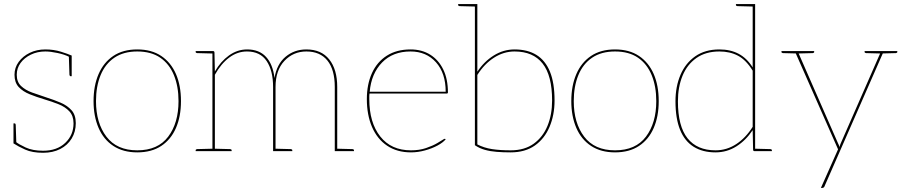

<svg xmlns="http://www.w3.org/2000/svg" viewBox="-20 -740 4438 940"><path d="M191 8Q138 8 103.5 -7.5Q69 -23 46 -38V-56L57 -46Q71 -34 105.5 -18Q140 -2 191 -2Q259 -2 299.5 -40.5Q340 -79 340 -136Q340 -173 319.5 -195Q299 -217 266 -230Q233 -243 196 -254Q159 -265 125.5 -278.5Q92 -292 71.5 -314Q51 -336 51 -374Q51 -409 71.5 -437Q92 -465 126 -481.5Q160 -498 202 -498Q243 -498 278 -487Q313 -476 331 -468V-453L320 -461Q297 -473 262 -480.5Q227 -488 202 -488Q163 -488 131 -472.5Q99 -457 80.5 -431.5Q62 -406 62 -374Q62 -339 83 -319Q104 -299 137 -287Q170 -275 207 -263Q245 -251 277.5 -237Q310 -223 330.5 -200Q351 -177 351 -137Q351 -95 331 -62Q311 -29 275 -10.5Q239 8 191 8ZM317 -467 331 -461V-367H325Q323 -367 321.5 -369.5Q320 -372 320 -374ZM60 -36 46 -42V-136H52Q54 -136 55.5 -133.5Q57 -131 57 -129Z M652 -498Q722 -498 769.5 -466Q817 -434 841.5 -377.5Q866 -321 866 -245Q866 -170 841.5 -113.5Q817 -57 769.5 -25.5Q722 6 652 6Q583 6 535 -25.5Q487 -57 462.5 -114Q438 -171 438 -245Q438 -320 462.5 -377Q487 -434 534.5 -466Q582 -498 652 -498ZM652 -4Q753 -4 803.5 -71Q854 -138 854 -245Q854 -317 831.5 -372Q809 -427 764.5 -457.5Q720 -488 652 -488Q585 -488 540 -457.5Q495 -427 472.5 -372Q450 -317 450 -245Q450 -138 501 -71Q552 -4 652 -4Z M1020 0V-490H1023Q1030 -490 1030 -482L1032 -390Q1060 -439 1101 -468.5Q1142 -498 1190 -498Q1249 -498 1282.5 -461.5Q1316 -425 1324 -358Q1335 -426 1378 -462Q1421 -498 1480 -498Q1553 -498 1592 -449Q1631 -400 1631 -314V0H1619V-314Q1619 -399 1583 -443.5Q1547 -488 1480 -488Q1416 -488 1372.5 -442Q1329 -396 1329 -314V0H1317V-314Q1317 -394 1285.5 -441Q1254 -488 1189 -488Q1142 -488 1102 -458Q1062 -428 1032 -374V0ZM938 0V-5Q938 -7 940.5 -8.5Q943 -10 945 -10L1022 -12L1023 0ZM1029 0 1030 -12 1107 -10Q1109 -10 1111.5 -8.5Q1114 -7 1114 -5V0ZM1326 0 1327 -12 1404 -10Q1406 -10 1408.5 -8.5Q1411 -7 1411 -5V0ZM1023 -490 1022 -478 945 -480Q943 -480 940.5 -481.5Q938 -483 938 -485V-490ZM1628 0 1629 -12 1706 -10Q1708 -10 1710.5 -8.5Q1713 -7 1713 -5V0Z M1992 6Q1924 6 1875.5 -26.5Q1827 -59 1801.5 -118Q1776 -177 1776 -255Q1776 -327 1801 -382Q1826 -437 1874 -467.5Q1922 -498 1990 -498Q2045 -498 2086 -472.5Q2127 -447 2150 -400Q2173 -353 2173 -287Q2173 -285 2171.5 -283.5Q2170 -282 2167 -282H1789Q1788 -275 1788 -270Q1788 -265 1788 -255Q1788 -140 1841.5 -72Q1895 -4 1992 -4Q2033 -4 2065.5 -15Q2098 -26 2121 -39.5Q2144 -53 2153 -59Q2158 -62 2161 -59L2162 -58Q2149 -42 2122 -27.5Q2095 -13 2060.5 -3.5Q2026 6 1992 6ZM1790 -291H2162Q2162 -382 2114.5 -435Q2067 -488 1990 -488Q1903 -488 1850.5 -434Q1798 -380 1790 -291Z M2480 6Q2444 6 2412 3.5Q2380 1 2353.5 -6.5Q2327 -14 2305 -29V-720H2317V-389Q2350 -439 2397.5 -468.5Q2445 -498 2499 -498Q2563 -498 2606.5 -471Q2650 -444 2672.5 -389Q2695 -334 2695 -248Q2695 -177 2670.5 -119Q2646 -61 2598.5 -27.5Q2551 6 2480 6ZM2480 -4Q2548 -4 2593 -36.5Q2638 -69 2660.5 -124Q2683 -179 2683 -248Q2683 -370 2636.5 -429Q2590 -488 2499 -488Q2446 -488 2398.5 -457.5Q2351 -427 2317 -373V-33Q2350 -16 2389 -10Q2428 -4 2480 -4ZM2308 -720 2307 -708 2230 -710Q2228 -710 2225.5 -711.5Q2223 -713 2223 -715V-720Z M2991 -498Q3061 -498 3108.5 -466Q3156 -434 3180.5 -377.5Q3205 -321 3205 -245Q3205 -170 3180.5 -113.5Q3156 -57 3108.5 -25.5Q3061 6 2991 6Q2922 6 2874 -25.5Q2826 -57 2801.5 -114Q2777 -171 2777 -245Q2777 -320 2801.5 -377Q2826 -434 2873.5 -466Q2921 -498 2991 -498ZM2991 -4Q3092 -4 3142.5 -71Q3193 -138 3193 -245Q3193 -317 3170.5 -372Q3148 -427 3103.5 -457.5Q3059 -488 2991 -488Q2924 -488 2879 -457.5Q2834 -427 2811.5 -372Q2789 -317 2789 -245Q2789 -138 2840 -71Q2891 -4 2991 -4Z M3483 6Q3420 6 3376 -21.5Q3332 -49 3309.5 -104.5Q3287 -160 3287 -244Q3287 -316 3311.5 -373.5Q3336 -431 3384 -464.5Q3432 -498 3502 -498Q3556 -498 3596.5 -476.5Q3637 -455 3665 -410V-720H3677V0H3674Q3667 0 3667 -8L3665 -103Q3632 -53 3585.5 -23.5Q3539 6 3483 6ZM3483 -4Q3538 -4 3584.5 -34.5Q3631 -65 3665 -119V-394Q3633 -446 3593.5 -467Q3554 -488 3502 -488Q3435 -488 3389.5 -456Q3344 -424 3321.5 -369Q3299 -314 3299 -244Q3299 -122 3346 -63Q3393 -4 3483 -4ZM3668 -720 3667 -708 3590 -710Q3588 -710 3585.5 -711.5Q3583 -713 3583 -715V-720ZM3674 0 3675 -12 3752 -10Q3754 -10 3756.5 -8.5Q3759 -7 3759 -5V0Z M3999 180 4083 -9 3871 -490H3878Q3882 -490 3884.5 -488Q3887 -486 3888 -483L4083 -38Q4085 -34 4087 -29.5Q4089 -25 4090 -20Q4091 -24 4092 -27Q4093 -30 4094 -33Q4095 -36 4096 -38L4291 -483Q4293 -487 4295.5 -488.5Q4298 -490 4300 -490H4307L4018 169Q4017 173 4014 176.5Q4011 180 4006 180ZM3879 -482V-490H3895V-482ZM4286 -482V-490H4302V-482ZM3891 -490 3890 -478 3813 -480Q3811 -480 3808.5 -481.5Q3806 -483 3806 -485V-490ZM3966 -490V-485Q3966 -483 3963.5 -481.5Q3961 -480 3959 -480L3882 -478L3881 -490ZM4298 -490 4297 -478 4220 -480Q4218 -480 4215.5 -481.5Q4213 -483 4213 -485V-490ZM4373 -490V-485Q4373 -483 4370.5 -481.5Q4368 -480 4366 -480L4289 -478L4288 -490Z"/></svg>

Font: Aleo Thin
Style: Regular
Weight: 250
Designer: Alessio Laiso
Foundry: Alessio Laiso
Version: Version 2.001;gftools[0.9.29]